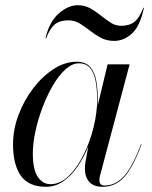

<svg xmlns="http://www.w3.org/2000/svg" viewBox="-20 -707 584 737"><path d="M242.5 -629Q210.5 -629 191.2 -614Q172 -599 157 -560H154.5Q169.5 -624 205.8 -655.5Q242 -687 278.5 -687Q305 -687 326.5 -675Q348 -663 367 -647.5Q386 -632 404.8 -620Q423.5 -608 444.5 -608Q476.5 -608 495.8 -623Q515 -638 530 -677H532.5Q517.5 -606 486.2 -578Q455 -550 418.5 -550Q389.5 -550 367 -562Q344.5 -574 325 -589.5Q305.5 -605 285.8 -617Q266 -629 242.5 -629ZM355.5 -324Q355.5 -312.5 355 -300.5L355.5 -303.5L393 -460H477.5L363.5 -31Q361.5 -23.5 361.5 -15Q361.5 5 382 5Q424.5 5 457 -32Q489.5 -69 521.5 -153.5L523.5 -153Q491.5 -67 457.8 -28.5Q424 10 374 10Q339 10 322.5 -9Q306 -28 306 -58Q306 -74 308 -85L319 -145.5Q302 -103 277.8 -67.8Q253.5 -32.5 223 -11.2Q192.5 10 156.5 10Q89.5 10 59.8 -32.8Q30 -75.5 30 -152.5Q30 -210 51.2 -266.2Q72.5 -322.5 107.8 -368.5Q143 -414.5 186.2 -442.2Q229.5 -470 273.5 -470Q309.5 -470 327 -448.8Q344.5 -427.5 350 -394Q355.5 -360.5 355.5 -324ZM353 -324Q353 -363 347.2 -394.8Q341.5 -426.5 326.2 -445.2Q311 -464 283 -464Q257 -464 231.5 -441Q206 -418 183.5 -379.8Q161 -341.5 143.5 -295.5Q126 -249.5 116 -203Q106 -156.5 106 -117.5Q106 -57 124.8 -28.5Q143.5 0 174 0Q211 0 243.5 -31.5Q276 -63 300.8 -112.8Q325.5 -162.5 339.2 -218.5Q353 -274.5 353 -324Z"/></svg>

Font: Bodoni* 72pt
Style: Italic
Weight: 400
Italic angle: -13°
Version: Version 2.3